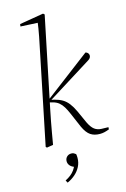

<svg xmlns="http://www.w3.org/2000/svg" viewBox="-144 -811 725 1107"><g transform="rotate(-15 219.0 -257.0)"><path d="M47 0 156 -531Q166 -578 175 -624Q184 -670 190 -717L202 -702L86 -708L88 -722L231 -746L239 -739L128 -201Q121 -168 115 -135.5Q109 -103 103 -69.5Q97 -36 91 0L53 6ZM425 -3Q409 3 396 6Q383 9 369 9Q336 9 313.5 -6Q291 -21 273 -60L236 -146Q225 -172 214 -190Q203 -208 188.5 -220Q174 -232 150 -238L125 -244V-255H131L136 -259L409 -466Q417 -465 423 -458.5Q429 -452 429 -443Q429 -434 423 -427Q417 -420 401 -411L142 -249V-255L165 -250Q193 -243 212.5 -231.5Q232 -220 247.5 -200Q263 -180 277 -150L311 -75Q326 -44 343 -31Q360 -18 385 -17L426 -16ZM208 108Q208 137 195.5 161Q183 185 162 203Q141 221 116 232L108 217Q126 208 140 197Q154 186 163.5 172.5Q173 159 179 144L180 155Q161 149 151.5 137.5Q142 126 142 112Q142 96 152.5 85.5Q163 75 179 75Q188 75 194 78Q200 81 206 86Q207 91 207.5 96.5Q208 102 208 108Z"/></g></svg>

Font: Source Serif 4 48pt Light
Style: Italic
Weight: 300
Italic angle: -12°
Designer: Frank Grießhammer
Foundry: Adobe Systems Incorporated
Version: Version 4.004;hotconv 1.0.116;makeotfexe 2.5.65601